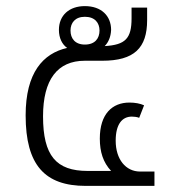

<svg xmlns="http://www.w3.org/2000/svg" viewBox="-20 -609 586 629"><path d="M261 0H486V-47H439C392 -47 359 -87 359 -148C359 -202 380 -227 412 -227C419 -227 429 -226 436 -223L452 -264C439 -270 422 -273 404 -273C348 -273 307 -236 307 -155C307 -111 318 -77 344 -49H267C164 -49 121 -99 121 -228C121 -348 168 -410 258 -410H315C420 -410 462 -452 462 -543V-584H411V-549C411 -483 391 -462 323 -458C335 -470 343 -488 344 -511C344 -557 312 -589 258 -589C207 -589 173 -559 173 -511C173 -484 184 -463 200 -452C121 -434 64 -371 64 -231C64 -68 127 0 261 0ZM258 -463C226 -463 211 -483 211 -509C211 -534 226 -554 258 -554C291 -554 306 -534 306 -509C306 -483 291 -463 258 -463Z"/></svg>

Font: Noto Sans Thai UI Light
Style: Regular
Weight: 300
Designer: Monotype Design Team
Foundry: Monotype Imaging Inc.
Version: Version 2.000